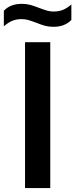

<svg xmlns="http://www.w3.org/2000/svg" viewBox="-60 -954 382 974"><path d="M67 0V-740H195V0ZM123 -839Q97.5 -848.5 82.2 -852.8Q67 -857 50 -857Q23 -857 2 -848.2Q-19 -839.5 -40.5 -820.5V-899.5Q-23 -917.5 -0.8 -926Q21.5 -934.5 51.5 -934.5Q74 -934.5 93.5 -929.2Q113 -924 139.5 -913.5Q164.5 -904 179.8 -899.8Q195 -895.5 211.5 -895.5Q239 -895.5 260 -904.2Q281 -913 302 -931.5V-852.5Q284.5 -835 262.2 -826.5Q240 -818 210 -818Q188 -818 168.5 -823.2Q149 -828.5 123 -839Z"/></svg>

Font: Encode Sans Semi Condensed SmBd
Style: Regular
Weight: 600
Width: 4
Designer: Multiple Designers
Foundry: Impallari Type
Version: Version 2.000